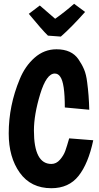

<svg xmlns="http://www.w3.org/2000/svg" viewBox="-20 -963 522 1013"><path d="M269 -575Q225 -575 192 -466.5Q159 -358 159 -274Q159 -98 251 -98Q277 -98 296.5 -120.5Q316 -143 324.5 -167Q333 -191 345 -233L472 -223Q446 -100 394.5 -35Q343 30 251 30Q143 30 84.5 -51.5Q26 -133 26 -259Q26 -406 84 -545Q112 -614 162.5 -658.5Q213 -703 278 -703Q358 -703 394 -650Q412 -624 423.5 -597Q435 -570 440 -528Q449 -461 451 -384L322 -396Q322 -525 298 -558Q287 -575 269 -575ZM301 -770 233 -775Q202 -805 132 -890L190 -934Q242 -888 271 -864Q321 -899 371 -943L429 -900Q357 -819 301 -770Z"/></svg>

Font: Boogaloo
Style: Regular
Weight: 400
Designer: John Vargas Beltran
Foundry: John Vargas Beltran
Version: Version 1.002